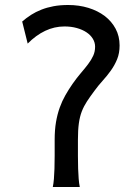

<svg xmlns="http://www.w3.org/2000/svg" viewBox="-20 -745 555 765"><path d="M68.4 -659.2Q85 -673.8 103.8 -685.8Q122.6 -697.8 144.8 -706.5Q167 -715.3 193.4 -720.2Q219.7 -725.1 251.5 -725.1Q294.9 -725.1 332.3 -713.6Q369.6 -702.1 397.2 -681.2Q424.8 -660.2 440.7 -630.4Q456.5 -600.6 456.5 -564Q456.5 -533.2 446.8 -509.3Q437 -485.4 422.1 -464.4Q407.2 -443.4 389.6 -424.1Q372.1 -404.8 356.4 -383.3Q338.9 -359.9 326.4 -340.8Q314 -321.8 305.9 -301Q297.9 -280.3 294.2 -253.7Q290.5 -227.1 290.5 -188V-123.5Q290.5 -95.2 291.3 -72.5Q292 -49.8 293.5 -32.2Q294.9 -14.6 297.9 0H190.4Q193.4 -14.6 194.8 -32.2Q196.3 -49.8 197 -72.5Q197.8 -95.2 197.8 -123.5V-188Q197.8 -227.1 203.1 -258.5Q208.5 -290 218 -316.4Q227.5 -342.8 240.5 -365.5Q253.4 -388.2 268.6 -410.2Q286.1 -435.1 302.2 -453.9Q318.4 -472.7 331.1 -489.5Q343.8 -506.3 351.3 -522.7Q358.9 -539.1 358.9 -559.1Q358.9 -575.7 349.9 -590.6Q340.8 -605.5 324.7 -616.2Q308.6 -627 286.1 -633.3Q263.7 -639.6 236.8 -639.6Q196.8 -639.6 159.9 -622.1Q123 -604.5 90.3 -571.3Z"/></svg>

Font: Andika New Basic
Style: Regular
Weight: 400
Designer: Victor Gaultney, Annie Olsen, Julie Remington, Don Collingsworth, Eric Hays
Foundry: SIL International
Version: Version 5.500